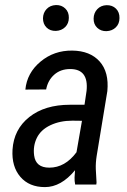

<svg xmlns="http://www.w3.org/2000/svg" viewBox="-20 -742 510 772"><path d="M282.2 0Q279.3 -14.6 279.8 -28.8L281.7 -57.6Q225.6 10.3 160.6 10.3Q97.2 10.3 61.8 -31Q26.4 -72.3 30.3 -140.1Q35.6 -222.2 97.9 -271.5Q160.2 -320.8 261.2 -320.8H319.8L328.1 -377Q336.9 -464.4 262.2 -464.4Q223.6 -464.4 198 -441.7Q172.4 -418.9 165.5 -382.3L82 -381.8Q88.4 -448.7 142.8 -494.1Q197.3 -539.6 271 -538.6Q342.3 -537.6 380.6 -494.9Q418.9 -452.1 411.6 -375.5L368.7 -115.2Q364.3 -87.4 365.2 -62L368.2 -8.3L367.2 0ZM178.2 -67.9Q241.7 -67.9 287.6 -129.9L309.6 -256.3L271 -256.8Q221.2 -256.8 182.6 -238.5Q144 -220.2 128.2 -187.7Q112.3 -155.3 117.2 -117.2Q123.5 -67.9 178.2 -67.9ZM152.8 -668.5Q153.3 -690.9 167.5 -705.8Q181.6 -720.7 205.1 -721.7Q227.5 -722.2 242.4 -707.8Q257.3 -693.4 256.8 -670.4Q256.8 -647.9 242.2 -633.3Q227.5 -618.7 204.6 -617.7Q181.6 -617.2 167.2 -631.3Q152.8 -645.5 152.8 -668.5ZM356.4 -667.5Q356.9 -689.9 371.1 -705.1Q385.3 -720.2 408.2 -721.2Q431.6 -721.7 446.3 -707.3Q460.9 -692.9 460.4 -669.4Q460.4 -646.5 445.8 -632.1Q431.2 -617.7 408.2 -616.7Q385.7 -616.2 370.8 -630.4Q356 -644.5 356.4 -667.5Z"/></svg>

Font: TypoPRO Roboto
Style: Italic
Weight: 400
Italic angle: -12°
Designer: Google
Version: Version 2.136; 2016